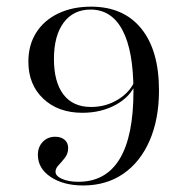

<svg xmlns="http://www.w3.org/2000/svg" viewBox="-20 -447 574 588"><path d="M234.7 121Q174.2 121 135.1 94.8Q96 68.5 96 27.4Q96 3.2 110.9 -12.5Q125.8 -28.2 149.2 -28.2Q166.9 -28.2 177.8 -19Q188.7 -9.7 188.7 6.5Q188.7 23.4 179 35.9Q169.4 48.4 159.7 58.5Q150 68.5 150 79Q150 91.9 169.8 100.8Q189.5 109.7 220.2 109.7Q304 109.7 346.4 39.9Q388.7 -29.8 388.7 -167.7Q388.7 -291.1 355.2 -354.4Q321.8 -417.7 257.3 -417.7Q204.8 -417.7 175 -377.8Q145.2 -337.9 145.2 -266.1Q145.2 -196 174.2 -157.7Q203.2 -119.4 258.9 -119.4Q304.8 -119.4 342.3 -142.7Q379.8 -166.1 393.5 -201.6L396 -192.7Q380.6 -151.6 335.5 -126.6Q290.3 -101.6 232.3 -101.6Q158.1 -101.6 112.5 -144.8Q66.9 -187.9 66.9 -258.1Q66.9 -308.9 90.7 -346.8Q114.5 -384.7 158.1 -405.6Q201.6 -426.6 258.9 -426.6Q358.1 -426.6 412.5 -359.7Q466.9 -292.7 466.9 -170.2Q466.9 -82.3 438.3 -16.5Q409.7 49.2 357.7 85.1Q305.6 121 234.7 121Z"/></svg>

Font: Playfair 144pt SemiExpanded Light
Style: Regular
Weight: 300
Width: 6
Designer: Claus Eggers Sørensen
Foundry: Claus Eggers Sørensen
Version: Version 2.203